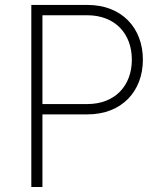

<svg xmlns="http://www.w3.org/2000/svg" viewBox="-20 -747 656 767"><path d="M105.1 0H149.5V-290.1H329.5C467.3 -290.1 550.8 -383.2 550.8 -508.5C550.8 -634.6 467.3 -727.3 329.2 -727.3H105.1ZM149.5 -331.3V-686.1H328.1C440.3 -686.1 506.7 -611.9 506.7 -508.5C506.7 -405.5 440.3 -331.3 328.5 -331.3Z"/></svg>

Font: Karasuma Gothic
Style: Thin
Weight: 200
Designer: Rasmus Andersson / Ryoko Ishizuka
Foundry: rsms
Version: Version 1.00